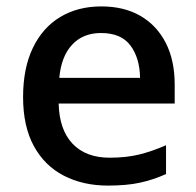

<svg xmlns="http://www.w3.org/2000/svg" viewBox="-20 -569 613 599"><path d="M296 -549Q367 -549 418 -519.5Q469 -490 497 -435.5Q525 -381 525 -305V-246H163Q165 -164 206.5 -120.5Q248 -77 322 -77Q374 -77 414.5 -87Q455 -97 498 -116V-26Q458 -8 416.5 1Q375 10 317 10Q239 10 179 -21Q119 -52 85.5 -113.5Q52 -175 52 -266Q52 -356 82.5 -419.5Q113 -483 168 -516Q223 -549 296 -549ZM295 -466Q239 -466 205 -429.5Q171 -393 165 -326H417Q416 -388 387 -427Q358 -466 295 -466Z"/></svg>

Font: Noto Traditional Nushu Medium
Style: Regular
Weight: 500
Version: Version 2.003